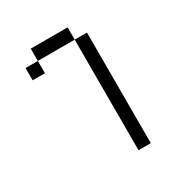

<svg xmlns="http://www.w3.org/2000/svg" viewBox="-150 -610 800 846"><g transform="rotate(-30 250.0 -187.5)"><path d="M312.5 -437.5H125V-500H312.5ZM62.5 -437.5H125V-375H62.5ZM312.5 -437.5H375V125H312.5Z"/></g></svg>

Font: 寒蝉点阵体 16px
Style: Regular
Weight: 400
Designer: Designed by Warren2060
Foundry: ChillType
Version: Version 1.000